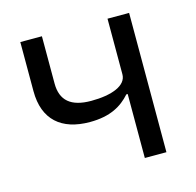

<svg xmlns="http://www.w3.org/2000/svg" viewBox="-82 -601 702 687"><g transform="rotate(-15 269.0 -258.0)"><path d="M373 -237V0H453V-516H373V-310C373 -268 317 -247 241 -247C166 -247 130 -278 130 -341V-516H50V-334C50 -228 112 -175 217 -175C293 -175 336 -201 368 -237Z"/></g></svg>

Font: Braiins Sans
Style: Regular
Weight: 400
Designer: Mike Abbink, Paul van der Laan, Pieter van Rosmalen, Jiri Chlebus, Lubos Buracinsky
Foundry: Bold Monday, Sudetype
Version: Version 1.000;hotconv 1.0.109;makeotfexe 2.5.65596